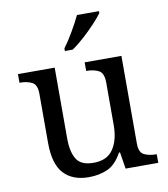

<svg xmlns="http://www.w3.org/2000/svg" viewBox="-86 -838 806 921"><g transform="rotate(-10 317.5 -378.0)"><path d="M273 10Q194 10 151 -36.5Q108 -83 108 -186V-426Q108 -470 83.5 -482Q59 -494 26 -494H23V-536H202V-191Q202 -126 224 -90Q246 -54 307 -54Q373 -54 403 -98.5Q433 -143 433 -216V-422Q433 -469 409 -481.5Q385 -494 351 -494H348V-536H527V-109Q527 -65 551.5 -53.5Q576 -42 609 -42H612V0H453L440 -81H435Q404 -25 363 -7.5Q322 10 273 10ZM264 -619Q286 -648 310.5 -690Q335 -732 351 -766H458V-756Q446 -739 419 -710Q392 -681 360.5 -652.5Q329 -624 302 -606H264Z"/></g></svg>

Font: Noto Serif Makasar
Style: Regular
Weight: 400
Designer: Sérgio Martins
Version: Version 1.001; ttfautohint (v1.8.4.7-5d5b)